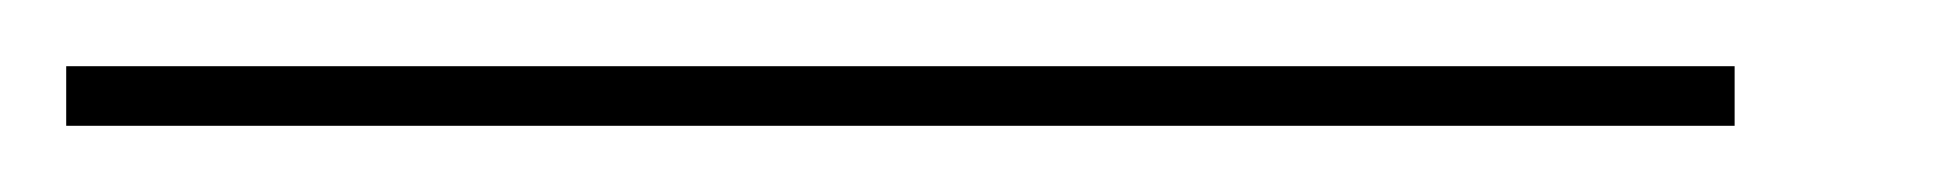

<svg xmlns="http://www.w3.org/2000/svg" viewBox="-20 60 584 58"><path d="M0 80H504V98H0Z"/></svg>

Font: Murecho Thin Thin
Style: Regular
Weight: 250
Version: Version 1.010